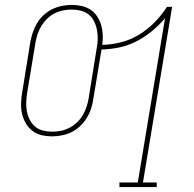

<svg xmlns="http://www.w3.org/2000/svg" viewBox="-20 -548 790 783"><path d="M467 215V196H542L653 -474Q629 -445 599 -420.5Q569 -396 535.5 -379Q502 -362 466 -354.5Q430 -347 394 -346L360 -141Q357 -121 350.5 -102Q344 -83 332.5 -65Q321 -47 305.5 -32.5Q290 -18 271.5 -9Q253 0 232.5 4Q212 8 193 8Q170 8 149 3Q128 -2 111.5 -15Q95 -28 84.5 -46.5Q74 -65 69.5 -86Q65 -107 66 -129.5Q67 -152 71 -174L104 -379Q108 -399 114.5 -418Q121 -437 132 -455Q143 -473 159 -487.5Q175 -502 194 -511Q213 -520 233 -524Q253 -528 272 -528Q293 -528 313 -523.5Q333 -519 349 -508.5Q365 -498 376 -481.5Q387 -465 392.5 -446Q398 -427 399 -406.5Q400 -386 397 -365Q435 -366 473 -375.5Q511 -385 546 -406Q581 -427 610 -456.5Q639 -486 661 -520H682L563 196H619V215ZM194 -11Q211 -11 228.5 -14.5Q246 -18 262.5 -26.5Q279 -35 293 -48Q307 -61 316.5 -76.5Q326 -92 332 -109.5Q338 -127 341 -144L374 -349Q378 -368 378.5 -387.5Q379 -407 375.5 -425.5Q372 -444 364 -460.5Q356 -477 342 -488.5Q328 -500 309.5 -504.5Q291 -509 272 -509Q255 -509 237 -505.5Q219 -502 202.5 -493.5Q186 -485 172.5 -472Q159 -459 149.5 -443.5Q140 -428 134 -410.5Q128 -393 125 -376L91 -171Q88 -152 87 -132.5Q86 -113 89.5 -94.5Q93 -76 101.5 -59.5Q110 -43 123.5 -31.5Q137 -20 156 -15.5Q175 -11 194 -11Z"/></svg>

Font: Iosevka Etoile Thin
Style: Italic
Weight: 100
Italic angle: -9°
Designer: Belleve Invis
Foundry: Belleve Invis
Version: Version 22.1.2; ttfautohint (v1.8.4)